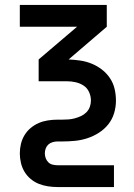

<svg xmlns="http://www.w3.org/2000/svg" viewBox="-20 -540 540 775"><path d="M212 215Q193 215 173.5 212Q154 209 136.5 202Q119 195 104 182.5Q89 170 79 153.5Q69 137 64.5 117.5Q60 98 60 79Q60 60 64.5 41Q69 22 79 5.5Q89 -11 104 -23.5Q119 -36 136.5 -43.5Q154 -51 173.5 -54Q193 -57 212 -57H231Q244 -57 257 -58Q270 -59 282.5 -62.5Q295 -66 307 -71.5Q319 -77 328.5 -86.5Q338 -96 342.5 -108.5Q347 -121 347 -134Q347 -134 347 -134Q347 -134 347 -134Q347 -152 339.5 -168.5Q332 -185 317.5 -194.5Q303 -204 285.5 -208Q268 -212 250 -212H136V-300L291 -432H60V-520H411V-432L257 -300Q281 -299 304.5 -295.5Q328 -292 350 -283Q372 -274 391 -259.5Q410 -245 423.5 -225Q437 -205 442.5 -181.5Q448 -158 448 -134H397H448Q448 -134 448 -134Q448 -134 448 -134V-133Q448 -108 440.5 -83Q433 -58 417 -38Q401 -18 379 -4Q357 10 332.5 18Q308 26 282.5 28.5Q257 31 231 31H212Q202 31 192 34Q182 37 175 43.5Q168 50 164.5 59.5Q161 69 161 79Q161 89 164.5 98.5Q168 108 175 115Q182 122 192 124.5Q202 127 212 127H440V215Z"/></svg>

Font: Zed Mono Semibold
Style: Regular
Weight: 600
Monospace: yes
Designer: Belleve Invis
Foundry: Belleve Invis
Version: Version 1.0.0; ttfautohint (v1.8.4)